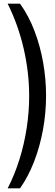

<svg xmlns="http://www.w3.org/2000/svg" viewBox="-20 -820 300 1040"><path d="M88.5 200H21.5Q59.5 126.5 85.5 43Q111.5 -40.5 124.8 -127.8Q138 -215 138 -300Q138 -428 108.2 -556.8Q78.5 -685.5 21.5 -800H88.5Q136 -734 167.2 -651.5Q198.5 -569 214 -479.5Q229.5 -390 229.5 -303Q229.5 -208.5 212.8 -117Q196 -25.5 164.5 55.8Q133 137 88.5 200Z"/></svg>

Font: Big Shoulders Text Thin Medium
Style: Regular
Weight: 500
Version: Version 2.002